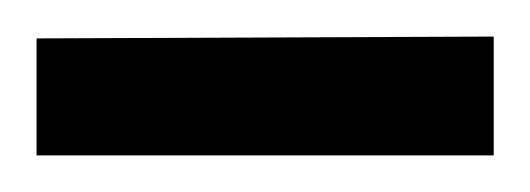

<svg xmlns="http://www.w3.org/2000/svg" viewBox="-20 -624 290 105"><path d="M0 -539V-603L250 -604V-539Z"/></svg>

Font: Kreon
Style: Regular
Weight: 400
Designer: Julia Petretta
Foundry: Julia Petretta and Eli Heuer
Version: Version 2.002